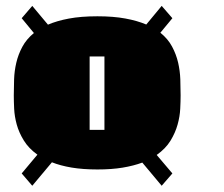

<svg xmlns="http://www.w3.org/2000/svg" viewBox="-20 -710 746 639"><path d="M139.6 -627.9Q168.9 -640.6 209.2 -648.2Q249.5 -655.8 304.2 -655.8Q357.4 -655.8 397.2 -648.4Q437 -641.1 466.8 -628.4L518.1 -690.4L553.7 -649.4L513.7 -601.1Q539.1 -580.6 552.7 -554.9Q566.4 -529.3 572.8 -501.7Q579.1 -474.1 580.1 -446Q581.1 -418 581.1 -392.6Q581.1 -373.5 579.8 -347.9Q578.6 -322.3 571 -295.2Q563.5 -268.1 547.4 -241.7Q531.2 -215.3 501.5 -194.3L553.7 -132.8L518.1 -91.8L453.6 -168.9Q424.8 -158.2 388.2 -152.1Q351.6 -146 304.2 -146Q255.9 -146 218.3 -152.3Q180.7 -158.7 152.8 -169.9L87.4 -91.8L52.2 -132.8L104.5 -195.3Q75.2 -216.3 59.1 -242.7Q43 -269 35.6 -295.9Q28.3 -322.8 27.1 -348.1Q25.9 -373.5 25.9 -392.6Q25.9 -418 26.9 -445.8Q27.8 -473.6 34.2 -501Q40.5 -528.3 54.2 -554Q67.9 -579.6 92.8 -600.1L52.2 -649.4L87.4 -690.4ZM278.3 -277.8H327.6V-522H278.3Z"/></svg>

Font: Coda Caption ExtraBold
Style: Regular
Weight: 800
Designer: vernon adams
Foundry: vernon adams
Version: Version 1.002